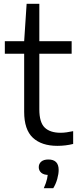

<svg xmlns="http://www.w3.org/2000/svg" viewBox="-20 -760 414 1013"><path d="M282.5 9.5Q199.5 9.5 153.5 -33.2Q107.5 -76 107.5 -170V-542.5L120.5 -740H187.5V-183Q187.5 -114.5 215.8 -87Q244 -59.5 300 -59.5Q315 -59.5 331 -61.8Q347 -64 366 -68V-0.5Q346 4.5 325 7Q304 9.5 282.5 9.5ZM5.5 -476.5V-542.5H358V-476.5ZM211 233Q224 204 228.5 182.8Q233 161.5 233 141L245 163H237Q211 163 197.8 151.5Q184.5 140 184.5 122Q184.5 104 197.5 92.8Q210.5 81.5 235.5 81.5Q262 81.5 275.8 95.2Q289.5 109 289.5 136.5Q289.5 157.5 282.2 183.8Q275 210 261 233Z"/></svg>

Font: Encode Sans Condensed Thin
Style: Regular
Weight: 400
Version: Version 3.002